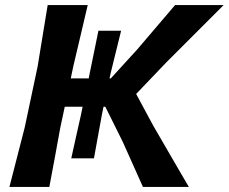

<svg xmlns="http://www.w3.org/2000/svg" viewBox="-20 -733 897 753"><path d="M17 0Q32 -58 45.8 -112Q59.5 -166 77 -233.5L127.5 -472Q139 -542 148 -597.5Q157 -653 167 -713H324Q310 -653.5 297 -598Q284 -542.5 267.5 -473L257.5 -425.5H328L331.5 -444Q339 -481 347.5 -522Q356 -563 366 -612.5H455Q442.5 -562 432.5 -521.5Q422.5 -481 413.5 -444L409.5 -425.5H414.5L519 -540Q552 -579 586.5 -619.2Q621 -659.5 666.5 -713H857Q798.5 -654.5 742.5 -598.5Q686.5 -542.5 630.5 -486.5L514 -364.5L580.5 -241Q602.5 -203 628 -159Q653.5 -115 677.8 -73.2Q702 -31.5 720.5 0H540.5Q518.5 -49 499.5 -91.8Q480.5 -134.5 461.5 -176.5L393 -314.5H386L379.5 -282.5Q372.5 -245 365 -203.2Q357.5 -161.5 348.5 -112H259.5Q270.5 -162 279.8 -203.8Q289 -245.5 297.5 -282.5L304 -314.5H234L216.5 -232.5Q204.5 -166 194.5 -112Q184.5 -58 173.5 0Z"/></svg>

Font: Commissioner Loud SemiBold
Style: Italic
Weight: 600
Italic angle: -12°
Designer: Kostas Bartsokas
Foundry: Kostas Bartsokas
Version: Version 1.000; ttfautohint (v1.8.3)